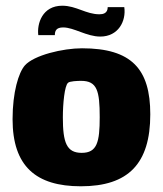

<svg xmlns="http://www.w3.org/2000/svg" viewBox="-20 -639 570 672"><path d="M415 -614H357C357 -592 340 -589 328 -589C281 -589 247 -619 198 -619C128 -619 109 -556 114 -516H172C172 -530 176 -543 201 -543C239 -543 283 -511 331 -511C394 -511 422 -565 415 -614ZM263 13C429 13 506 -66 506 -239C506 -397 441 -470 267 -470C200 -470 99 -446 67 -410C45 -385 24 -316 24 -222C24 -57 106 13 263 13ZM266 -104C213 -104 200 -140 200 -228C200 -276 206 -339 218 -349C223 -355 252 -356 264 -356C320 -356 329 -321 329 -229C329 -142 320 -104 266 -104Z"/></svg>

Font: FilmFarsi_V5 Display
Style: Regular
Weight: 400
Designer: Borna Izadpanah
Foundry: Borna Izadpanah
Version: Version 1.000;PS 001.000;hotconv 1.0.88;makeotf.lib2.5.64775